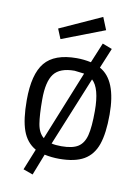

<svg xmlns="http://www.w3.org/2000/svg" viewBox="-93 -803 714 977"><g transform="rotate(10 264.0 -314.0)"><path d="M50 0ZM95 94 139 -15Q91 -42 70.5 -99Q50 -156 50 -256Q50 -390 99.5 -450Q149 -510 264 -510Q301 -510 338 -502L381 -606L431 -587L388 -483Q478 -434 478 -256Q478 -159 458 -101.5Q438 -44 391.5 -17Q345 10 264 10Q225 10 188 2L145 112ZM314 -439 264 -445Q188 -445 157.5 -405Q127 -365 127 -273Q127 -193 134.5 -147.5Q142 -102 169 -80ZM401 -261Q401 -379 359 -417L213 -60Q233 -55 264 -55Q321 -55 350 -73.5Q379 -92 390 -135Q401 -178 401 -261ZM144 -642 360 -740 386 -676 165 -591Z"/></g></svg>

Font: Cairo
Style: Regular
Weight: 400
Designer: Mohamed Gaber, the designers of Titillium
Foundry: Kief Type Foundry
Version: Version 2.009; ttfautohint (v1.5.33-1714) -l 8 -r 50 -G 200 